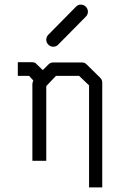

<svg xmlns="http://www.w3.org/2000/svg" viewBox="-20 -745 580 830"><path d="M165 -442 189 -466Q198 -475 210 -475H334Q346 -475 354 -467L413 -409Q422 -400 422 -388V65H365V-376L322 -417H222L180 -373V-50H120V-385Q120 -387 124 -397L106 -417H57V-476H120Q132 -476 139 -467ZM180 -573Q180 -586 189 -595L308.5 -716Q317 -725 329 -725Q342 -725 351 -716Q360 -707 360 -694Q360 -682 351 -673L231.5 -552Q223 -543 210 -543Q198 -543 189 -552Q180 -561 180 -573Z"/></svg>

Font: 3270 Nerd Font
Style: Regular
Weight: 400
Monospace: yes
Version: Version 3.0.1;Nerd Fonts 3.3.0